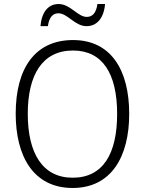

<svg xmlns="http://www.w3.org/2000/svg" viewBox="-20 -924 721 954"><path d="M181 -794H218C224 -840 244 -858 270 -858C316 -858 352 -794 410 -794C461 -794 496 -833 502 -904H464C458 -859 439 -840 411 -840C366 -840 330 -904 271 -904C219 -904 187 -863 181 -794ZM622 -358C622 -578 530 -725 343 -725C155 -725 58 -586 58 -359C58 -149 145 10 341 10C534 10 622 -147 622 -358ZM118 -358C118 -552 190 -673 343 -673C489 -673 562 -559 562 -358C562 -160 492 -41 341 -41C191 -41 118 -163 118 -358Z"/></svg>

Font: Noto Sans Khmer SemiCondensed Light
Style: Regular
Weight: 300
Width: 4
Designer: Danh Hong and the Monotype Design Team
Foundry: Monotype Imaging Inc.
Version: Version 2.004